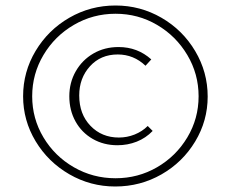

<svg xmlns="http://www.w3.org/2000/svg" viewBox="-20 -583 840 698"><path d="M64 -233Q64 -322 109.5 -398Q155 -474 232 -518.5Q309 -563 400 -563Q490 -563 567 -518.5Q644 -474 689.5 -397.5Q735 -321 735 -232Q735 -144 689.5 -68.5Q644 7 567 51Q490 95 399 95Q309 95 232 50.5Q155 6 109.5 -69.5Q64 -145 64 -233ZM702 -233Q702 -314 661 -383Q620 -452 551 -492.5Q482 -533 400 -533Q318 -533 248.5 -492.5Q179 -452 138 -383Q97 -314 97 -233Q97 -152 138 -83.5Q179 -15 248.5 25Q318 65 400 65Q482 65 551 25Q620 -15 661 -83.5Q702 -152 702 -233ZM232 -233Q232 -283 255.5 -324Q279 -365 319.5 -388.5Q360 -412 411 -412Q480 -412 530 -367L509 -344Q466 -385 408 -385Q346 -385 307 -342Q268 -299 268 -236Q268 -168 309 -125.5Q350 -83 412 -83Q442 -83 469.5 -94Q497 -105 517 -125L535 -107Q510 -81 477 -68Q444 -55 407 -55Q357 -55 317 -78Q277 -101 254.5 -141.5Q232 -182 232 -233Z"/></svg>

Font: Ysabeau Infant Light
Style: Regular
Weight: 300
Designer: Christian Thalmann (Catharsis Fonts)
Version: Version 0.003